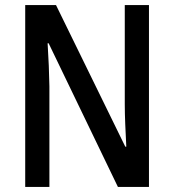

<svg xmlns="http://www.w3.org/2000/svg" viewBox="-20 -734 684 754"><path d="M565 0V-714H470V-324C470 -275 473 -219 476 -158H472L200 -714H79V0H174V-395C173 -447 171 -502 167 -564H171L443 0Z"/></svg>

Font: Noto Sans Sinhala UI Condensed Medium
Style: Regular
Weight: 500
Width: 3
Designer: Jelle Bosma - Monotype Design Team
Foundry: Monotype Imaging Inc.
Version: Version 2.006